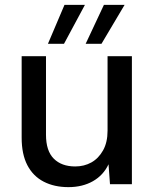

<svg xmlns="http://www.w3.org/2000/svg" viewBox="-20 -757 632 789"><path d="M261 12Q203 12 159.5 -10.5Q116 -33 92.5 -78Q69 -123 69 -191V-526H169V-203Q169 -137 201 -105Q233 -73 289 -73Q326 -73 355.5 -89.5Q385 -106 403.5 -139Q422 -172 422 -220V-526H522V0H432L426 -82Q405 -37 362 -12.5Q319 12 261 12ZM332 -577 407 -737H492L397 -577ZM177 -577 245 -737H329L243 -577Z"/></svg>

Font: DM Sans 9pt Medium
Style: Regular
Weight: 500
Version: Version 4.004;gftools[0.9.30]